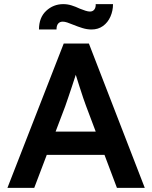

<svg xmlns="http://www.w3.org/2000/svg" viewBox="-20 -911 738 931"><path d="M289 -700H411L682 0H547L397 -398Q392 -410 383.5 -436Q375 -462 365 -492.5Q355 -523 347 -549.5Q339 -576 335 -588L360 -589Q354 -569 346 -544Q338 -519 329 -492Q320 -465 311.5 -440Q303 -415 296 -395L146 0H16ZM185 -273H504L552 -160H140ZM335 -791Q318 -798 306 -802Q294 -806 284 -806Q270 -806 262 -796.5Q254 -787 254 -768H169Q169 -826 204 -858.5Q239 -891 287 -891Q307 -891 326.5 -885Q346 -879 367 -869Q382 -863 394.5 -859Q407 -855 416 -855Q430 -855 437.5 -865Q445 -875 444 -891H528Q528 -859 515.5 -830.5Q503 -802 479.5 -785Q456 -768 424 -768Q402 -768 379.5 -775Q357 -782 335 -791Z"/></svg>

Font: Mach Medium
Style: Regular
Weight: 500
Version: Version 1.002